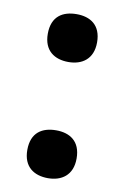

<svg xmlns="http://www.w3.org/2000/svg" viewBox="-70 -600 426 656"><g transform="rotate(10 142.5 -271.5)"><path d="M57 -473C57 -414 95 -390 143 -390C189 -390 228 -414 228 -473C228 -534 189 -556 143 -556C95 -556 57 -534 57 -473ZM57 -70C57 -11 95 13 143 13C189 13 228 -11 228 -70C228 -131 189 -153 143 -153C95 -153 57 -131 57 -70Z"/></g></svg>

Font: Noto Traditional Nushu
Style: Bold
Weight: 700
Designer: LIU Zhao
Foundry: LiuZhao Studio
Version: Version 2.003